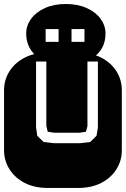

<svg xmlns="http://www.w3.org/2000/svg" viewBox="-22 -929 622 949"><path d="M213.9 0Q147.9 0 99.6 -25.1Q51.3 -50.3 24.7 -92.8Q-2 -135.3 -2 -186V-482.9Q-2 -534.2 24.7 -576.4Q51.3 -618.7 99.6 -643.8Q147.9 -668.9 213.9 -668.9H364.3Q430.2 -668.9 478.8 -643.8Q527.3 -618.7 553.7 -576.4Q580.1 -534.2 580.1 -482.9V-186Q580.1 -135.3 553.7 -92.8Q527.3 -50.3 478.8 -25.1Q430.2 0 364.3 0ZM243.2 -221.2H374L423.8 -227.1L455.1 -257.8L461.9 -299.8V-625H410.2V-305.2L402.8 -277.8L371.1 -272.9H246.1L213.9 -277.8L207 -307.1V-625H156.2V-299.8L162.1 -257.8L193.8 -227.1ZM172.4 -641.1Q140.1 -662.1 123.8 -693.6Q107.4 -725.1 107.4 -763.2Q107.4 -802.2 131.3 -835.4Q155.3 -868.7 199.5 -888.9Q243.7 -909.2 303.2 -909.2Q363.3 -909.2 407.5 -888.9Q451.7 -868.7 475.6 -835.4Q499.5 -802.2 499.5 -763.2Q499.5 -683.6 433.6 -641.1ZM203.6 -722.2H267.6V-785.2H203.6ZM331.5 -722.2H395.5V-785.2H331.5Z"/></svg>

Font: Monofett
Style: Regular
Weight: 400
Designer: Vernon Adams
Foundry: Vernon Adams
Version: Version 1.100; ttfautohint (v1.8.4.7-5d5b);gftools[0.9.28]